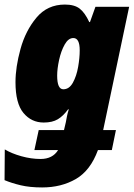

<svg xmlns="http://www.w3.org/2000/svg" viewBox="-30 -583 587 843"><path d="M221 -251Q221 -281 229.5 -320Q238 -359 254 -387.5Q270 -416 292 -416Q320 -416 320 -362Q320 -329 313 -289Q306 -249 290 -220Q274 -191 248 -191Q221 -191 221 -251ZM400 76H461L479 -12H423L537 -553H389L365 -486H362Q343 -527 320 -545Q297 -563 255 -563Q178 -563 130 -505.5Q82 -448 60 -368Q38 -288 38 -222Q38 -129 73 -87Q108 -45 162 -45Q200 -45 224 -59.5Q248 -74 269 -103H272Q267 -87 264 -72.5Q261 -58 259 -46L251 -12H140L121 76H225Q201 115 148 115Q107 115 64 103Q21 91 -9 73L-10 208Q21 221 61 230.5Q101 240 155 240Q239 240 303 203Q367 166 400 76Z"/></svg>

Font: Noto Sans Display SemiCondensed Black
Style: Italic
Weight: 900
Width: 4
Designer: Monotype Design team
Foundry: Monotype Imaging Inc.
Version: 1.000